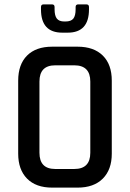

<svg xmlns="http://www.w3.org/2000/svg" viewBox="-20 -856 592 876"><path d="M167 -824Q167 -836 179 -836H217Q229 -836 229 -824V-814Q229 -784 239.5 -771Q250 -758 273 -758H279Q304 -758 314.5 -771Q325 -784 325 -814V-824Q325 -836 337 -836H374Q386 -836 386 -824V-813Q386 -707 289 -707H264Q167 -707 167 -813ZM232 -85H319Q392 -85 392 -159V-484Q392 -558 319 -558H232Q160 -558 160 -484V-159Q160 -85 232 -85ZM334 0H218Q144 0 103.5 -41Q63 -82 63 -155V-488Q63 -562 103.5 -602.5Q144 -643 218 -643H334Q408 -643 449 -602.5Q490 -562 490 -488V-155Q490 -82 449 -41Q408 0 334 0Z"/></svg>

Font: Rajdhani SemiBold
Style: Regular
Weight: 600
Designer: Satya Rajpurohit, Jyotish Sonowal
Foundry: Indian Type Foundry
Version: Version 1.201 February 1, 2022